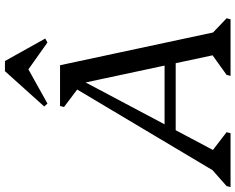

<svg xmlns="http://www.w3.org/2000/svg" viewBox="-161 -845 953 777"><g transform="rotate(-90 315.5 -456.5)"><path d="M-53 0 -49 -16 47 -101 -15 -22 383 -690H440L580 -36L544 -98L630 -16L626 0H397L401 -16L507 -92L488 -36L364 -616H386L71 -22L73 -90L169 -16L165 0ZM144 -222 155 -267H492L481 -222ZM357 -609 271 -674 275 -690H399V-609ZM285 -741 273 -754 416 -913H457L548 -750L532 -741L415 -824H434Z"/></g></svg>

Font: Platypi Light Light
Style: Italic
Weight: 300
Italic angle: -13°
Version: Version 1.200